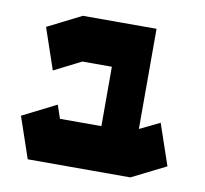

<svg xmlns="http://www.w3.org/2000/svg" viewBox="-61 -798 663 621"><g transform="rotate(10 270.0 -488.0)"><path d="M163 -732H284H405V-586V-403L471 -435L517 -300L405 -244H284H68L22 -379L133 -435L148 -391H284V-586H187L98 -541L52 -676Z"/></g></svg>

Font: PatchSerif
Style: Regular
Weight: 400
Version: Version 1.1